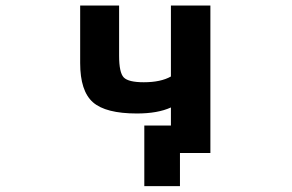

<svg xmlns="http://www.w3.org/2000/svg" viewBox="-20 -543 1040 684"><path d="M588.9 -160.2Q542 -138.7 467.8 -138.7Q356.4 -138.7 311 -178.7Q265.6 -218.8 265.6 -318.4V-523.4H404.3V-344.7Q404.3 -284.2 420.9 -267.1Q437.5 -250 492.2 -250Q552.7 -250 588.9 -270.5V-523.4H729.5V2H640.6H621.1V120.1H494.1V-95.7H588.9Z"/></svg>

Font: Gen Shin Gothic Monospace Bold
Style: Bold
Weight: 700
Designer: [Source Han Sans]
Ryoko NISHIZUKA  (kana & ideographs); Paul D. Hunt (Latin, Greek & Cyrillic); Wenlong ZHANG  (bopomofo
Version: Version 1.002.20150607